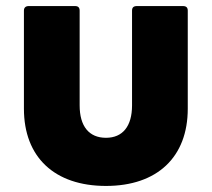

<svg xmlns="http://www.w3.org/2000/svg" viewBox="-20 -601 699 634"><path d="M330 13C499 13 600 -82 600 -242V-566C600 -576 595 -581 584 -581H432C421 -581 416 -576 416 -566V-253C416 -184 385 -146 330 -146C274 -146 243 -184 243 -253V-566C243 -576 238 -581 228 -581H75C65 -581 59 -576 59 -566V-242C59 -82 160 13 330 13Z"/></svg>

Font: LINE Seed Sans TH ExtraBold
Style: Regular
Weight: 800
Designer: Dalton Maag Ltd | Thai characters by Cadson Demak Co.,Ltd.
Foundry: Dalton Maag Ltd
Version: Version 1.003